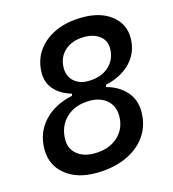

<svg xmlns="http://www.w3.org/2000/svg" viewBox="-107 -791 800 889"><g transform="rotate(-15 293.0 -346.5)"><path d="M244.1 9.8Q152.8 9.8 97.2 -36.1Q41.5 -82 41.5 -157.2Q41.5 -236.8 92 -291.7Q142.6 -346.7 229 -364.7L231 -374.5Q179.7 -389.2 150.1 -422.1Q120.6 -455.1 120.6 -501Q120.6 -561.5 151.9 -606.9Q183.1 -652.3 239 -677.7Q294.9 -703.1 369.6 -703.1Q455.6 -703.1 508.1 -662.1Q560.5 -621.1 560.5 -553.7Q560.5 -485.4 515.6 -437.7Q470.7 -390.1 393.6 -373L392.1 -362.8Q451.7 -346.7 486.1 -307.1Q520.5 -267.6 520.5 -211.9Q520.5 -145.5 486.1 -95.7Q451.7 -45.9 389.4 -18.1Q327.1 9.8 244.1 9.8ZM259.8 -80.1Q330.1 -80.1 373 -118.4Q416 -156.7 416 -219.2Q416 -265.1 384.8 -293.2Q353.5 -321.3 302.2 -321.3Q231.9 -321.3 189 -281Q146 -240.7 146 -174.8Q146 -132.3 177.2 -106.2Q208.5 -80.1 259.8 -80.1ZM318.8 -411.1Q380.9 -411.1 418.5 -444.6Q456.1 -478 456.1 -532.7Q456.1 -568.8 428 -591.1Q399.9 -613.3 354 -613.3Q296.4 -613.3 260.7 -581.5Q225.1 -549.8 225.1 -497.6Q225.1 -459 251 -435.1Q276.9 -411.1 318.8 -411.1Z"/></g></svg>

Font: Cascadia Mono PL
Style: Italic
Weight: 400
Italic angle: -10°
Monospace: yes
Designer: Aaron Bell
Foundry: Saja Typeworks
Version: Version 2404.023; ttfautohint (v1.8.4)